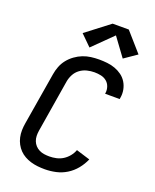

<svg xmlns="http://www.w3.org/2000/svg" viewBox="-176 -1077 953 1184"><g transform="rotate(20 300.0 -485.5)"><path d="M266 8Q242 8 219 5.5Q196 3 174 -3.5Q152 -10 132.5 -21Q113 -32 98 -47.5Q83 -63 72.5 -82.5Q62 -102 57 -124.5Q52 -147 52.5 -170.5Q53 -194 57 -217L114 -560Q118 -586 128 -612Q138 -638 155.5 -660Q173 -682 196.5 -699Q220 -716 245.5 -726Q271 -736 298 -739.5Q325 -743 351 -743Q378 -743 405 -740Q432 -737 456.5 -728Q481 -719 501.5 -704Q522 -689 535.5 -667Q549 -645 554 -618.5Q559 -592 554 -565Q554 -563 553.5 -561Q553 -559 553 -557H457Q457 -558 457.5 -559Q458 -560 458 -562Q461 -583 454 -603.5Q447 -624 431 -637Q415 -650 394 -654.5Q373 -659 351 -659Q327 -659 302.5 -653Q278 -647 257 -631.5Q236 -616 224 -593Q212 -570 208 -546L152 -204Q149 -186 149.5 -168.5Q150 -151 156 -135.5Q162 -120 173 -108Q184 -96 199 -88.5Q214 -81 231 -78.5Q248 -76 266 -76Q288 -76 311 -81Q334 -86 354 -98.5Q374 -111 389.5 -130Q405 -149 413 -171L504 -143Q489 -108 464.5 -78Q440 -48 407.5 -28Q375 -8 338.5 0Q302 8 266 8ZM269 -792 199 -861 353 -979H459L568 -855L485 -798L397 -918Z"/></g></svg>

Font: Iosevka Curly Medium Extended
Style: Italic
Weight: 500
Width: 7
Italic angle: -9°
Monospace: yes
Designer: Belleve Invis
Foundry: Belleve Invis
Version: Version 11.1.0; ttfautohint (v1.8.3)